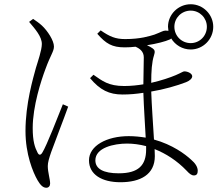

<svg xmlns="http://www.w3.org/2000/svg" viewBox="-20 -828 1040 904"><path d="M801 -702C801 -744 835 -778 878 -778C920 -778 954 -744 954 -702C954 -659 920 -625 878 -625C835 -625 801 -659 801 -702ZM117 -725C145 -692 177 -656 177 -621C177 -592 158 -538 149 -508C136 -460 100 -340 100 -211C100 -102 135 -17 157 21C169 41 181 56 198 56C209 56 216 48 216 36C216 16 205 -17 205 -46C205 -63 211 -83 221 -112C234 -149 282 -272 301 -326L276 -337C255 -285 200 -142 179 -109C171 -96 163 -97 157 -109C144 -134 134 -163 134 -225C134 -328 174 -450 194 -503C218 -569 234 -586 234 -609C234 -637 204 -683 177 -708C164 -720 149 -730 136 -739ZM668 -140V-124C668 -50 632 -12 539 -12C467 -12 429 -33 429 -73C429 -133 517 -152 578 -152C607 -152 637 -148 668 -140ZM420 -476 404 -460C451 -404 494 -383 557 -383C592 -383 622 -386 655 -391C657 -326 663 -239 666 -180C641 -184 614 -187 586 -187C483 -187 399 -142 399 -73C399 -6 460 30 547 30C641 30 709 -6 709 -93L708 -126C761 -105 813 -72 859 -24C871 -11 881 -2 893 -2C906 -2 911 -10 911 -24C911 -42 899 -60 880 -76C852 -102 792 -147 705 -171C701 -240 694 -334 692 -397C749 -406 815 -425 856 -441C876 -449 885 -460 885 -469C885 -482 864 -492 848 -492C842 -492 835 -486 807 -474C781 -463 740 -449 692 -438C692 -493 695 -536 705 -567C711 -585 709 -593 699 -600C690 -606 682 -611 672 -615C718 -622 759 -633 779 -642C782 -643 785 -645 786 -647C805 -616 839 -595 878 -595C936 -595 984 -643 984 -702C984 -760 936 -808 878 -808C819 -808 771 -760 771 -702L773 -683L759 -684C748 -684 739 -677 707 -665C684 -658 642 -644 569 -644C523 -644 496 -656 454 -685L438 -669C479 -622 508 -605 567 -605C584 -605 601 -606 618 -608C637 -600 657 -586 657 -558L655 -431C631 -427 598 -423 565 -423C490 -423 462 -447 420 -476Z"/></svg>

Font: Noto Serif TC ExtraLight
Style: Regular
Weight: 200
Designer: Ryoko NISHIZUKA 西塚涼子 (kana & ideographs); Frank Grießhammer (Latin, Greek & Cyrillic); Wenlong ZHANG 张文龙 (bopomofo); San
Foundry: Adobe
Version: Version 2.001;hotconv 1.1.0;makeotfexe 2.6.0